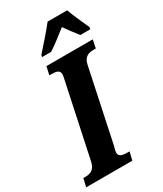

<svg xmlns="http://www.w3.org/2000/svg" viewBox="-248 -1015 932 1098"><g transform="rotate(-30 217.5 -465.5)"><path d="M134 -771H194C235 -797 270 -826 318 -863C337 -836 369 -793 387 -771H452L455 -784C437 -822 407 -890 392 -931H263C227 -884 170 -822 137 -784ZM-20 0H285L298 -54H287C253 -54 228 -58 228 -86C228 -97 233 -111 238 -132L337 -600C347 -653 378 -660 414 -660H425L436 -714H130L118 -660H128C163 -660 186 -656 186 -628C186 -622 185 -611 180 -592L78 -112C67 -61 36 -54 3 -54H-7Z"/></g></svg>

Font: Noto Serif Condensed Extra
Style: Italic
Weight: 800
Width: 3
Italic angle: -12°
Designer: Monotype Design Team
Foundry: Monotype Imaging Inc.
Version: Version 1.901